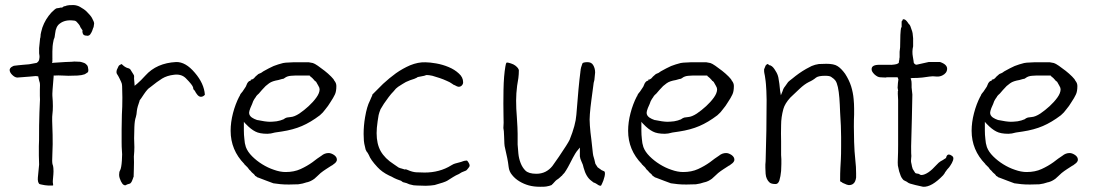

<svg xmlns="http://www.w3.org/2000/svg" viewBox="-20 -714 4284 750"><path d="M127 -416Q122.1 -418 98.6 -415Q86.9 -414.1 74.2 -413.1Q60.5 -412.1 47.9 -411.1Q38.1 -411.1 27.3 -421.9Q17.6 -431.6 17.6 -441.4Q18.6 -447.3 23.4 -451.2Q31.2 -456.1 34.2 -457Q37.1 -457 50.8 -459Q58.6 -460 70.3 -460.9Q82 -461.9 93.8 -462.9L120.1 -467.8H121.1H122.1Q130.9 -472.7 132.8 -480.5Q134.8 -490.2 134.3 -495.1Q133.8 -500 132.8 -505.9V-526.4Q132.8 -529.3 134.8 -545.9Q135.7 -555.7 136.7 -564.5L137.7 -566.4Q137.7 -567.4 137.7 -567.4Q137.7 -567.4 137.7 -568.4Q138.7 -572.3 138.7 -579.1Q139.6 -585.9 145.5 -606.4Q151.4 -623 160.2 -637.7Q169.9 -653.3 180.7 -665Q195.3 -679.7 201.2 -681.6Q211.9 -682.6 217.8 -684.6Q222.7 -682.6 229.5 -689.5Q232.4 -688.5 241.2 -692.4Q247.1 -694.3 267.6 -694.3Q281.2 -693.4 292 -687.5Q309.6 -677.7 318.4 -668.9Q334 -653.3 338.9 -644.5Q347.7 -628.9 347.7 -622.1Q345.7 -611.3 345.7 -608.4Q344.7 -607.4 339.8 -592.8Q336.9 -585.9 332 -579.1Q329.1 -575.2 323.2 -574.2Q311.5 -574.2 306.6 -578.1Q301.8 -583 301.8 -593.8L302.7 -595.7L300.8 -597.7Q296.9 -602.5 294.9 -606.4Q291 -616.2 287.1 -620.1Q283.2 -624 279.3 -628.9Q274.4 -633.8 266.6 -633.8Q234.4 -637.7 213.9 -622.1Q198.2 -611.3 195.3 -583Q193.4 -565.4 191.4 -563.5Q189.5 -559.6 188.5 -552.7Q186.5 -543.9 185.5 -533.2Q184.6 -521.5 184.6 -512.7Q184.6 -511.7 184.6 -487.3V-473.6L183.6 -467.8L189.5 -468.8Q232.4 -471.7 234.4 -471.7Q265.6 -472.7 270.5 -473.6Q273.4 -473.6 293 -472.7Q298.8 -471.7 309.6 -467.8Q314.5 -465.8 320.3 -459Q324.2 -454.1 325.2 -440.4Q325.2 -433.6 322.3 -430.7H321.3Q316.4 -426.8 310.5 -423.8Q299.8 -419.9 283.2 -418.9Q265.6 -418.9 247.1 -418Q239.3 -418 224.6 -418.9Q207 -419.9 193.4 -418.9H189.5V-415Q183.6 -348.6 184.6 -339.8Q188.5 -295.9 184.6 -266.6Q182.6 -255.9 185.5 -187.5Q186.5 -150.4 184.6 -113.3Q182.6 -79.1 185.5 -71.3Q187.5 -67.4 188.5 -57.6Q189.5 -43.9 188.5 -33.2L186.5 -9.8Q185.5 -3.9 187.5 6.8V9.8Q187.5 9.8 185.5 10.7Q183.6 10.7 168 10.7Q154.3 9.8 146.5 7.8Q135.7 5.9 134.8 4.9H133.8Q130.9 2 128.9 -3.9Q127 -11.7 127.9 -20.5L132.8 -71.3Q132.8 -77.1 131.8 -106.4Q131.8 -139.6 131.8 -143.6Q132.8 -147.5 132.8 -223.6Q133.8 -278.3 135.7 -314.5Q136.7 -322.3 135.7 -339.8Q135.7 -351.6 135.7 -363.3Q136.7 -386.7 135.7 -388.7V-389.6Q132.8 -398.4 129.9 -412.1V-415ZM184.6 -487.3 185.5 -486.3V-487.3Z M475.6 6.8Q471.7 9.8 469.7 9.8Q457 10.7 447.3 -18.6Q445.3 -25.4 445.3 -31.2Q445.3 -43 449.2 -48.8Q454.1 -57.6 456.1 -86.9Q458 -115.2 456.1 -127.9Q455.1 -138.7 455.1 -159.2V-209Q455.1 -239.3 456.1 -266.6Q458 -294.9 458 -333Q457 -371.1 457 -377.9Q457 -386.7 453.1 -394.5Q450.2 -400.4 446.3 -408.7Q442.4 -417 436.5 -425.8Q433.6 -431.6 436.5 -441.4Q441.4 -453.1 443.4 -456.1Q445.3 -459 449.2 -460.9Q452.1 -461.9 455.1 -463.9Q467.8 -451.2 478.5 -448.2Q488.3 -446.3 491.2 -439.5Q497.1 -430.7 501 -423.8Q503.9 -419.9 503.9 -416Q502.9 -409.2 504.9 -392.6L505.9 -378.9L516.6 -387.7Q529.3 -398.4 547.9 -418.9Q591.8 -467.8 668 -471.7Q705.1 -472.7 741.2 -429.7Q777.3 -387.7 780.3 -343.8Q773.4 -335.9 764.6 -335.9Q755.9 -335.9 748 -347.7Q745.1 -351.6 744.1 -353.5Q742.2 -359.4 736.3 -364.3Q734.4 -367.2 734.4 -372.1Q732.4 -381.8 705.1 -409.2Q687.5 -425.8 659.2 -421.9Q632.8 -418.9 613.3 -407.2Q595.7 -396.5 565.4 -372.1Q556.6 -367.2 542 -345.7Q529.3 -326.2 526.4 -323.2L525.4 -322.3V-320.3Q516.6 -296.9 514.6 -281.2Q513.7 -266.6 510.7 -256.8Q505.9 -244.1 504.9 -217.8Q504.9 -192.4 503.9 -173.8Q504.9 -155.3 504.9 -139.2Q504.9 -123 502.9 -102.5Q503.9 -82 502.9 -54.7L502 -23.4Q501 -22.5 499.5 -17.1Q498 -11.7 495.1 -5.9Q492.2 0 488.3 2.9Q481.4 4.9 475.6 6.8Z M948.2 -58.6Q946.3 -61.5 940.4 -66.4Q938.5 -69.3 936.5 -70.3Q935.5 -71.3 934.6 -72.3V-73.2Q880.9 -127.9 880.9 -203.1Q880.9 -236.3 890.1 -272Q899.4 -307.6 915 -337.9H916Q917 -342.8 919.9 -347.2Q922.9 -351.6 925.8 -354.5L926.8 -355.5L938.5 -373Q941.4 -377 942.4 -380.9Q944.3 -384.8 946.3 -389.6Q948.2 -392.6 950.7 -395Q953.1 -397.5 957 -398.4L958 -399.4H960V-401.4V-403.3H961.9H962.9H963.9Q965.8 -404.3 967.8 -405.3Q971.7 -407.2 974.6 -411.1Q977.5 -415 981.4 -418Q985.4 -420.9 989.3 -424.8Q1001 -428.7 1008.8 -435.5Q1031.2 -448.2 1048.8 -456.1Q1066.4 -462.9 1085.9 -467.8Q1096.7 -469.7 1105.5 -469.7Q1114.3 -469.7 1125 -470.7H1172.9Q1178.7 -470.7 1186.5 -470.7Q1193.4 -469.7 1202.1 -467.8Q1209 -465.8 1221.7 -457Q1234.4 -448.2 1248 -437.5Q1261.7 -426.8 1273.4 -415Q1284.2 -404.3 1286.1 -398.4L1287.1 -397.5Q1293.9 -388.7 1293.9 -377.9Q1293.9 -356.4 1288.1 -344.7Q1282.2 -332 1270.5 -314.5Q1265.6 -306.6 1261.2 -300.3Q1256.8 -293.9 1251 -287.1Q1246.1 -280.3 1241.2 -274.9Q1236.3 -269.5 1229.5 -263.7Q1193.4 -236.3 1159.2 -221.7Q1125 -207 1080.1 -200.2L1053.7 -196.3Q1037.1 -191.4 1024.4 -191.4Q994.1 -191.4 977.5 -200.2Q960 -209 941.4 -228.5L936.5 -233.4L932.6 -238.3V-231.4V-225.6V-203.1Q932.6 -187.5 934.6 -170.9Q935.5 -154.3 940.4 -139.6Q947.3 -121.1 964.8 -103.5Q982.4 -85.9 1004.4 -72.3Q1026.4 -58.6 1049.8 -50.8Q1074.2 -42 1095.7 -42Q1128.9 -42 1154.3 -53.7Q1179.7 -65.4 1200.2 -80.1Q1210 -87.9 1218.8 -94.2Q1227.5 -100.6 1235.4 -105.5Q1248 -116.2 1263.7 -116.2Q1273.4 -116.2 1285.2 -108.4Q1295.9 -100.6 1295.9 -90.8V-87.9Q1293.9 -81.1 1289.1 -77.1Q1282.2 -71.3 1276.4 -67.4H1275.4Q1264.6 -60.5 1253.4 -53.2Q1242.2 -45.9 1232.4 -38.1Q1224.6 -31.2 1218.8 -25.4L1208 -15.6Q1201.2 -10.7 1194.3 -7.3Q1187.5 -3.9 1179.7 -2H1178.7Q1162.1 3.9 1145.5 5.9Q1127.9 6.8 1108.4 6.8Q1088.9 6.8 1075.2 5.4Q1061.5 3.9 1047.9 2L1021.5 -7.8Q1007.8 -12.7 988.3 -20.5Q986.3 -20.5 985.4 -21.5Q984.4 -22.5 982.4 -23.4V-24.4H981.4Q977.5 -26.4 976.6 -27.3L975.6 -28.3V-29.3Q971.7 -34.2 967.8 -37.1Q963.9 -40 960.9 -43.9Q958 -47.9 954.1 -50.8Q951.2 -53.7 948.2 -58.6ZM964.8 -307.6Q962.9 -302.7 958 -292Q953.1 -279.3 953.1 -273.4Q953.1 -262.7 963.9 -254.9Q972.7 -249 984.4 -245.1H985.4Q999 -242.2 1012.7 -240.2Q1026.4 -238.3 1034.2 -238.3Q1043.9 -238.3 1060.5 -240.2Q1077.1 -243.2 1085 -247.1H1085.9Q1095.7 -253.9 1100.6 -254.9Q1105.5 -255.9 1115.2 -256.8Q1129.9 -257.8 1149.4 -270.5Q1168 -283.2 1185.5 -299.3Q1203.1 -315.4 1215.8 -333Q1228.5 -350.6 1228.5 -365.2Q1228.5 -371.1 1223.6 -378.9Q1219.7 -386.7 1214.8 -394.5L1212.9 -395.5V-396.5Q1209 -397.5 1208 -400.4Q1205.1 -404.3 1202.1 -406.2V-407.2Q1197.3 -411.1 1195.3 -413.1L1190.4 -417V-418L1189.5 -418.9H1188.5H1187.5H1132.8Q1125 -418.9 1117.2 -418Q1101.6 -417 1091.8 -409.2Q1088.9 -407.2 1086.9 -406.2Q1085.9 -406.2 1085.9 -406.2Q1084 -406.2 1081.1 -405.3L1067.4 -401.4Q1055.7 -399.4 1046.9 -396.5Q1038.1 -393.6 1031.2 -388.7Q1024.4 -383.8 1017.6 -377.9Q1010.7 -371.1 1002.9 -362.3Q995.1 -353.5 991.2 -348.6Q985.4 -343.8 980.5 -337.9V-336.9Q977.5 -332 973.6 -327.1Q968.8 -320.3 964.8 -307.6Z M1746.1 -386.7Q1744.1 -387.7 1743.2 -388.7Q1738.3 -392.6 1724.6 -398.4Q1711.9 -404.3 1697.3 -409.2Q1681.6 -414.1 1668.9 -418Q1655.3 -420.9 1647.5 -420.9H1646.5H1645.5Q1640.6 -418 1622.1 -415Q1615.2 -414.1 1609.4 -412.1V-411.1Q1604.5 -409.2 1598.6 -406.2Q1582 -401.4 1565.4 -393.6Q1554.7 -387.7 1535.2 -375Q1526.4 -369.1 1517.6 -357.4Q1507.8 -347.7 1498 -334.5Q1488.3 -321.3 1479.5 -308.6Q1471.7 -295.9 1465.8 -286.1V-285.2Q1461.9 -276.4 1459 -264.6Q1457 -253.9 1455.1 -240.2Q1453.1 -227.5 1452.1 -214.8Q1451.2 -202.1 1451.2 -194.3V-193.4Q1451.2 -152.3 1466.8 -124Q1483.4 -94.7 1518.6 -72.3Q1535.2 -60.5 1537.1 -59.6Q1543.9 -56.6 1548.8 -55.7L1561.5 -51.8L1562.5 -52.7Q1567.4 -52.7 1573.2 -49.8Q1590.8 -42 1605.5 -41Q1620.1 -40 1638.7 -40Q1668 -40 1693.4 -46.9Q1719.7 -53.7 1743.2 -68.4Q1752.9 -74.2 1757.8 -75.2Q1776.4 -80.1 1777.8 -80.6Q1779.3 -81.1 1781.2 -81.5Q1783.2 -82 1788.1 -84Q1792 -85.9 1802.7 -86.9Q1805.7 -86.9 1809.6 -80.1Q1814.5 -72.3 1814.5 -68.4Q1814.5 -62.5 1809.6 -57.6Q1802.7 -48.8 1800.8 -47.9L1786.1 -42Q1781.2 -40 1777.3 -37.1Q1774.4 -35.2 1772.5 -34.2Q1760.7 -29.3 1750 -22.5Q1739.3 -15.6 1726.6 -7.8Q1716.8 -2 1677.7 8.8H1678.7Q1678.7 8.8 1677.7 8.8Q1664.1 10.7 1662.1 10.7Q1655.3 10.7 1643.6 11.7L1609.4 10.7L1595.7 9.8Q1581.1 6.8 1579.1 5.9Q1566.4 0 1559.6 -1Q1553.7 -2 1551.8 -3.9Q1546.9 -8.8 1541 -9.8Q1529.3 -13.7 1519.5 -18.6Q1509.8 -24.4 1500 -28.3Q1471.7 -42 1454.1 -61.5Q1427.7 -89.8 1420.9 -108.4Q1418 -113.3 1416 -117.2Q1413.1 -120.1 1412.1 -122.1Q1410.2 -127 1408.2 -129.9Q1407.2 -133.8 1406.2 -138.7Q1402.3 -153.3 1401.4 -164.1Q1400.4 -175.8 1400.4 -190.4Q1400.4 -223.6 1406.2 -256.8Q1413.1 -297.9 1424.8 -320.3Q1429.7 -332 1430.7 -334Q1434.6 -340.8 1434.6 -344.7Q1455.1 -365.2 1476.6 -386.7Q1501 -409.2 1526.4 -427.7Q1552.7 -446.3 1582 -459Q1613.3 -471.7 1641.6 -470.7Q1658.2 -470.7 1683.6 -466.3Q1709 -461.9 1732.4 -452.1Q1755.9 -442.4 1772.5 -426.8Q1789.1 -412.1 1789.1 -392.6Q1789.1 -385.7 1784.2 -380.4Q1779.3 -375 1771.5 -375Q1766.6 -375 1756.8 -380.9L1750 -383.8L1748 -385.7Z M2247.1 -433.6 2248 -439.5V-441.4Q2248 -446.3 2254.9 -465.8Q2256.8 -470.7 2273.4 -471.2Q2290 -471.7 2296.9 -460Q2304.7 -447.3 2304.7 -430.7Q2302.7 -411.1 2301.8 -401.4Q2300.8 -395.5 2298.8 -389.6V-388.7Q2297.9 -381.8 2296.9 -374Q2295.9 -366.2 2290 -322.3Q2286.1 -293 2284.2 -268.6Q2282.2 -248 2284.2 -223.6Q2286.1 -197.3 2290 -168.9Q2294.9 -125 2295.9 -115.2Q2295.9 -109.4 2301.8 -90.8Q2303.7 -81.1 2305.7 -74.2L2314.5 -60.5L2328.1 -50.8L2329.1 -49.8Q2334 -47.9 2339.8 -44.9Q2341.8 -44.9 2342.8 -40Q2343.8 -35.2 2341.8 -25.4Q2340.8 -22.5 2336.9 -8.8Q2333 1 2332 2.9Q2330.1 6.8 2328.1 10.7L2325.2 11.7Q2318.4 10.7 2309.6 3.9Q2303.7 0 2298.8 -1Q2294.9 -3.9 2290 -7.8Q2269.5 -22.5 2259.8 -58.6Q2257.8 -66.4 2256.8 -70.3Q2252.9 -79.1 2251 -84Q2249 -88.9 2247.1 -93.8Q2246.1 -98.6 2245.1 -103.5Q2245.1 -108.4 2245.1 -118.2V-137.7L2232.4 -122.1Q2228.5 -117.2 2217.8 -97.7Q2211.9 -85.9 2205.1 -73.2Q2198.2 -59.6 2191.4 -48.8Q2185.5 -38.1 2176.8 -30.3L2175.8 -28.3L2171.9 -25.4L2168 -21.5L2163.1 -17.6L2161.1 -15.6Q2154.3 -11.7 2150.4 -7.8L2138.7 4.9Q2136.7 5.9 2134.8 8.8Q2126 12.7 2113.3 14.6Q2108.4 15.6 2089.8 15.6Q2065.4 15.6 2045.9 10.3Q2026.4 4.9 2009.3 -5.4Q1992.2 -15.6 1980.5 -30.3Q1968.8 -43.9 1966.8 -62.5Q1964.8 -80.1 1961.4 -96.7Q1958 -113.3 1954.1 -129.9Q1950.2 -145.5 1950.2 -153.3Q1950.2 -167 1949.2 -180.7Q1948.2 -190.4 1948.2 -200.2V-201.2Q1947.3 -208 1946.3 -213.9Q1946.3 -222.7 1947.3 -234.4Q1947.3 -242.2 1946.8 -262.7Q1946.3 -283.2 1946.3 -309.1Q1946.3 -335 1946.8 -362.8Q1947.3 -390.6 1949.2 -414.1Q1951.2 -437.5 1954.1 -454.1Q1956.1 -465.8 1958 -468.8H1959Q1959 -469.7 1960.9 -469.7Q1964.8 -469.7 1975.6 -466.3Q1986.3 -462.9 1992.7 -458Q1999 -453.1 2002.9 -448.2Q2006.8 -442.4 2006.8 -439.5Q2006.8 -423.8 2004.9 -409.2Q2002 -394.5 2000 -378.9Q1998 -364.3 1997.1 -349.6Q1996.1 -335 1996.1 -321.3Q1996.1 -289.1 1999 -255.9Q2002 -210.9 2002 -191.4V-149.4Q2002 -143.6 2004.9 -114.3Q2006.8 -94.7 2013.7 -77.1Q2020.5 -59.6 2032.2 -47.9Q2044.9 -35.2 2075.2 -35.2Q2094.7 -35.2 2110.4 -43Q2126 -50.8 2137.7 -65.4Q2148.4 -80.1 2163.1 -101.6Q2198.2 -153.3 2205.1 -168Q2228.5 -225.6 2231.4 -265.6Q2240.2 -380.9 2247.1 -432.6Z M2501 -58.6Q2499 -61.5 2493.2 -66.4Q2491.2 -69.3 2489.3 -70.3Q2488.3 -71.3 2487.3 -72.3V-73.2Q2433.6 -127.9 2433.6 -203.1Q2433.6 -236.3 2442.9 -272Q2452.1 -307.6 2467.8 -337.9H2468.8Q2469.7 -342.8 2472.7 -347.2Q2475.6 -351.6 2478.5 -354.5L2479.5 -355.5L2491.2 -373Q2494.1 -377 2495.1 -380.9Q2497.1 -384.8 2499 -389.6Q2501 -392.6 2503.4 -395Q2505.9 -397.5 2509.8 -398.4L2510.7 -399.4H2512.7V-401.4V-403.3H2514.6H2515.6H2516.6Q2518.6 -404.3 2520.5 -405.3Q2524.4 -407.2 2527.3 -411.1Q2530.3 -415 2534.2 -418Q2538.1 -420.9 2542 -424.8Q2553.7 -428.7 2561.5 -435.5Q2584 -448.2 2601.6 -456.1Q2619.1 -462.9 2638.7 -467.8Q2649.4 -469.7 2658.2 -469.7Q2667 -469.7 2677.7 -470.7H2725.6Q2731.4 -470.7 2739.3 -470.7Q2746.1 -469.7 2754.9 -467.8Q2761.7 -465.8 2774.4 -457Q2787.1 -448.2 2800.8 -437.5Q2814.5 -426.8 2826.2 -415Q2836.9 -404.3 2838.9 -398.4L2839.8 -397.5Q2846.7 -388.7 2846.7 -377.9Q2846.7 -356.4 2840.8 -344.7Q2835 -332 2823.2 -314.5Q2818.4 -306.6 2814 -300.3Q2809.6 -293.9 2803.7 -287.1Q2798.8 -280.3 2793.9 -274.9Q2789.1 -269.5 2782.2 -263.7Q2746.1 -236.3 2711.9 -221.7Q2677.7 -207 2632.8 -200.2L2606.4 -196.3Q2589.8 -191.4 2577.1 -191.4Q2546.9 -191.4 2530.3 -200.2Q2512.7 -209 2494.1 -228.5L2489.3 -233.4L2485.4 -238.3V-231.4V-225.6V-203.1Q2485.4 -187.5 2487.3 -170.9Q2488.3 -154.3 2493.2 -139.6Q2500 -121.1 2517.6 -103.5Q2535.2 -85.9 2557.1 -72.3Q2579.1 -58.6 2602.5 -50.8Q2627 -42 2648.4 -42Q2681.6 -42 2707 -53.7Q2732.4 -65.4 2752.9 -80.1Q2762.7 -87.9 2771.5 -94.2Q2780.3 -100.6 2788.1 -105.5Q2800.8 -116.2 2816.4 -116.2Q2826.2 -116.2 2837.9 -108.4Q2848.6 -100.6 2848.6 -90.8V-87.9Q2846.7 -81.1 2841.8 -77.1Q2835 -71.3 2829.1 -67.4H2828.1Q2817.4 -60.5 2806.2 -53.2Q2794.9 -45.9 2785.2 -38.1Q2777.3 -31.2 2771.5 -25.4L2760.7 -15.6Q2753.9 -10.7 2747.1 -7.3Q2740.2 -3.9 2732.4 -2H2731.4Q2714.8 3.9 2698.2 5.9Q2680.7 6.8 2661.1 6.8Q2641.6 6.8 2627.9 5.4Q2614.3 3.9 2600.6 2L2574.2 -7.8Q2560.5 -12.7 2541 -20.5Q2539.1 -20.5 2538.1 -21.5Q2537.1 -22.5 2535.2 -23.4V-24.4H2534.2Q2530.3 -26.4 2529.3 -27.3L2528.3 -28.3V-29.3Q2524.4 -34.2 2520.5 -37.1Q2516.6 -40 2513.7 -43.9Q2510.7 -47.9 2506.8 -50.8Q2503.9 -53.7 2501 -58.6ZM2517.6 -307.6Q2515.6 -302.7 2510.7 -292Q2505.9 -279.3 2505.9 -273.4Q2505.9 -262.7 2516.6 -254.9Q2525.4 -249 2537.1 -245.1H2538.1Q2551.8 -242.2 2565.4 -240.2Q2579.1 -238.3 2586.9 -238.3Q2596.7 -238.3 2613.3 -240.2Q2629.9 -243.2 2637.7 -247.1H2638.7Q2648.4 -253.9 2653.3 -254.9Q2658.2 -255.9 2668 -256.8Q2682.6 -257.8 2702.1 -270.5Q2720.7 -283.2 2738.3 -299.3Q2755.9 -315.4 2768.6 -333Q2781.2 -350.6 2781.2 -365.2Q2781.2 -371.1 2776.4 -378.9Q2772.5 -386.7 2767.6 -394.5L2765.6 -395.5V-396.5Q2761.7 -397.5 2760.7 -400.4Q2757.8 -404.3 2754.9 -406.2V-407.2Q2750 -411.1 2748 -413.1L2743.2 -417V-418L2742.2 -418.9H2741.2H2740.2H2685.5Q2677.7 -418.9 2669.9 -418Q2654.3 -417 2644.5 -409.2Q2641.6 -407.2 2639.6 -406.2Q2638.7 -406.2 2638.7 -406.2Q2636.7 -406.2 2633.8 -405.3L2620.1 -401.4Q2608.4 -399.4 2599.6 -396.5Q2590.8 -393.6 2584 -388.7Q2577.1 -383.8 2570.3 -377.9Q2563.5 -371.1 2555.7 -362.3Q2547.9 -353.5 2543.9 -348.6Q2538.1 -343.8 2533.2 -337.9V-336.9Q2530.3 -332 2526.4 -327.1Q2521.5 -320.3 2517.6 -307.6Z M3261.7 -5.9Q3261.7 -40 3262.7 -57.6L3264.6 -91.8Q3265.6 -108.4 3265.6 -143.6V-178.7Q3265.6 -202.1 3264.6 -222.7Q3263.7 -244.1 3261.7 -275.4Q3260.7 -305.7 3258.8 -331.1Q3256.8 -356.4 3252.9 -374Q3249 -391.6 3243.2 -399.4Q3239.3 -405.3 3227.5 -413.1Q3221.7 -418 3203.1 -418Q3177.7 -418 3168 -411.1Q3155.3 -400.4 3139.6 -393.6Q3122.1 -384.8 3103.5 -367.2Q3085.9 -350.6 3067.4 -333Q3045.9 -309.6 3040 -288.1Q3031.2 -255.9 3031.2 -225.6Q3030.3 -191.4 3031.2 -162.1Q3031.2 -132.8 3031.2 -108.4Q3031.2 -104.5 3032.2 -91.8Q3032.2 -80.1 3032.2 -73.2Q3032.2 -59.6 3031.2 -45.9Q3029.3 -25.4 3024.4 -8.8Q3019.5 4.9 3009.8 4.9Q2993.2 4.9 2986.3 -1Q2979.5 -6.8 2975.6 -15.6Q2971.7 -23.4 2970.7 -35.2Q2969.7 -46.9 2969.7 -58.6Q2969.7 -65.4 2969.7 -71.3Q2970.7 -78.1 2970.7 -84Q2972.7 -143.6 2973.6 -203.6Q2974.6 -263.7 2974.6 -324.2Q2974.6 -341.8 2973.6 -359.4Q2971.7 -392.6 2970.7 -397.5Q2969.7 -406.2 2967.8 -418Q2964.8 -431.6 2964.8 -435.5Q2964.8 -441.4 2964.8 -443.4Q2965.8 -445.3 2968.8 -453.1Q2969.7 -458 2973.6 -460.9Q2975.6 -463.9 2979.5 -463.9Q2982.4 -460.9 2985.4 -459H2988.3L2990.2 -458Q3000 -454.1 3009.8 -436.5Q3017.6 -424.8 3020.5 -411.1Q3022.5 -399.4 3024.4 -386.7Q3025.4 -372.1 3027.3 -359.4L3030.3 -341.8L3037.1 -358.4Q3040 -369.1 3046.9 -377Q3053.7 -386.7 3058.6 -393.6Q3063.5 -398.4 3075.2 -407.2Q3086.9 -417 3100.6 -426.8Q3114.3 -436.5 3128.9 -444.8Q3143.6 -453.1 3150.4 -456.1Q3164.1 -461.9 3178.7 -463.9Q3193.4 -464.8 3208 -464.8Q3237.3 -464.8 3251 -456.1Q3265.6 -447.3 3281.2 -425.8Q3296.9 -401.4 3304.7 -377Q3312.5 -351.6 3314.5 -327.1Q3316.4 -308.6 3316.4 -289.1Q3316.4 -282.2 3316.4 -266.6Q3315.4 -249 3315.4 -219.7Q3315.4 -196.3 3316.4 -159.7Q3317.4 -123 3321.3 -86.9Q3324.2 -62.5 3324.2 -37.1Q3324.2 -29.3 3324.2 -20.5Q3323.2 -12.7 3320.3 -5.9Q3317.4 1 3311.5 4.9Q3303.7 9.8 3293.9 8.8Q3290 8.8 3275.4 2Q3271.5 1 3268.6 -2Q3261.7 -5.9 3261.7 -5.9ZM3311.5 4.9ZM3058.6 -393.6Z M3505.9 -635.7 3506.8 -638.7Q3506.8 -638.7 3509.8 -638.7Q3515.6 -638.7 3521.5 -631.8Q3524.4 -628.9 3525.4 -627Q3527.3 -623 3532.2 -618.2Q3536.1 -614.3 3540 -600.6Q3543.9 -590.8 3544.9 -584L3546.9 -564.5V-533.2Q3542 -512.7 3545.9 -492.2Q3547.9 -478.5 3548.8 -474.6V-473.6Q3548.8 -466.8 3553.7 -463.9Q3557.6 -460 3563.5 -461.9L3607.4 -471.7Q3630.9 -471.7 3652.3 -471.7V-470.7V-471.7Q3680.7 -461.9 3679.7 -444.3Q3678.7 -427.7 3660.2 -418.9Q3649.4 -414.1 3638.7 -415Q3623 -417 3611.3 -415L3583 -411.1Q3565.4 -409.2 3543 -409.2L3537.1 -408.2L3539.1 -402.3Q3541 -396.5 3541 -385.7Q3541 -374 3541 -372.1L3543.9 -344.7L3542 -252Q3539.1 -158.2 3539.1 -142.6Q3539.1 -108.4 3540 -104.5Q3540 -101.6 3539.1 -93.8Q3538.1 -83 3539.1 -80.1Q3540 -78.1 3541 -71.3Q3542 -63.5 3544.9 -55.7V-54.7L3554.7 -39.1Q3556.6 -36.1 3567.4 -35.2L3570.3 -34.2Q3574.2 -30.3 3580.1 -30.3Q3604.5 -32.2 3637.7 -69.3Q3647.5 -80.1 3654.3 -84Q3658.2 -85.9 3663.1 -88.9Q3667 -91.8 3668.9 -92.8Q3672.9 -94.7 3674.8 -96.7L3675.8 -97.7V-98.6Q3678.7 -110.4 3686.5 -110.4Q3691.4 -110.4 3698.2 -105.5Q3704.1 -101.6 3704.1 -95.7Q3704.1 -87.9 3698.2 -77.1Q3691.4 -65.4 3687.5 -60.5Q3682.6 -55.7 3679.7 -51.8Q3676.8 -47.9 3674.8 -44.9Q3671.9 -42 3669.9 -37.1L3664.1 -29.3Q3619.1 17.6 3585.9 15.6Q3581.1 14.6 3555.7 8.8Q3530.3 2.9 3526.4 -1Q3523.4 -3.9 3514.6 -7.8Q3508.8 -9.8 3505.9 -14.6Q3501 -20.5 3498.5 -26.9Q3496.1 -33.2 3492.2 -44.9Q3489.3 -57.6 3487.3 -67.4Q3486.3 -77.1 3487.3 -96.7Q3488.3 -116.2 3488.3 -149.4V-323.2Q3486.3 -354.5 3487.3 -358.4L3488.3 -359.4L3486.3 -371.1Q3487.3 -392.6 3489.3 -403.3V-404.3L3486.3 -412.1H3446.3Q3441.4 -412.1 3439.5 -411.1L3418.9 -412.1Q3408.2 -412.1 3395.5 -423.8Q3383.8 -435.5 3384.8 -444.3Q3384.8 -460.9 3415 -460.9Q3421.9 -460.9 3424.8 -460.9H3453.1Q3460.9 -460 3473.6 -461.9Q3482.4 -462.9 3487.3 -465.8Q3493.2 -468.8 3491.2 -475.6Q3491.2 -476.6 3492.2 -477.5Q3493.2 -480.5 3493.2 -485.4Q3493.2 -488.3 3494.1 -490.2Q3494.1 -491.2 3494.1 -502V-511.7L3496.1 -529.3Q3496.1 -587.9 3500 -606.4Q3501 -607.4 3502 -607.4Q3502 -619.1 3502 -627.9V-630.9H3502.9Z M3842.8 -58.6Q3840.8 -61.5 3835 -66.4Q3833 -69.3 3831.1 -70.3Q3830.1 -71.3 3829.1 -72.3V-73.2Q3775.4 -127.9 3775.4 -203.1Q3775.4 -236.3 3784.7 -272Q3793.9 -307.6 3809.6 -337.9H3810.5Q3811.5 -342.8 3814.5 -347.2Q3817.4 -351.6 3820.3 -354.5L3821.3 -355.5L3833 -373Q3835.9 -377 3836.9 -380.9Q3838.9 -384.8 3840.8 -389.6Q3842.8 -392.6 3845.2 -395Q3847.7 -397.5 3851.6 -398.4L3852.5 -399.4H3854.5V-401.4V-403.3H3856.4H3857.4H3858.4Q3860.4 -404.3 3862.3 -405.3Q3866.2 -407.2 3869.1 -411.1Q3872.1 -415 3876 -418Q3879.9 -420.9 3883.8 -424.8Q3895.5 -428.7 3903.3 -435.5Q3925.8 -448.2 3943.4 -456.1Q3960.9 -462.9 3980.5 -467.8Q3991.2 -469.7 4000 -469.7Q4008.8 -469.7 4019.5 -470.7H4067.4Q4073.2 -470.7 4081.1 -470.7Q4087.9 -469.7 4096.7 -467.8Q4103.5 -465.8 4116.2 -457Q4128.9 -448.2 4142.6 -437.5Q4156.2 -426.8 4168 -415Q4178.7 -404.3 4180.7 -398.4L4181.6 -397.5Q4188.5 -388.7 4188.5 -377.9Q4188.5 -356.4 4182.6 -344.7Q4176.8 -332 4165 -314.5Q4160.2 -306.6 4155.8 -300.3Q4151.4 -293.9 4145.5 -287.1Q4140.6 -280.3 4135.7 -274.9Q4130.9 -269.5 4124 -263.7Q4087.9 -236.3 4053.7 -221.7Q4019.5 -207 3974.6 -200.2L3948.2 -196.3Q3931.6 -191.4 3918.9 -191.4Q3888.7 -191.4 3872.1 -200.2Q3854.5 -209 3835.9 -228.5L3831.1 -233.4L3827.1 -238.3V-231.4V-225.6V-203.1Q3827.1 -187.5 3829.1 -170.9Q3830.1 -154.3 3835 -139.6Q3841.8 -121.1 3859.4 -103.5Q3877 -85.9 3898.9 -72.3Q3920.9 -58.6 3944.3 -50.8Q3968.8 -42 3990.2 -42Q4023.4 -42 4048.8 -53.7Q4074.2 -65.4 4094.7 -80.1Q4104.5 -87.9 4113.3 -94.2Q4122.1 -100.6 4129.9 -105.5Q4142.6 -116.2 4158.2 -116.2Q4168 -116.2 4179.7 -108.4Q4190.4 -100.6 4190.4 -90.8V-87.9Q4188.5 -81.1 4183.6 -77.1Q4176.8 -71.3 4170.9 -67.4H4169.9Q4159.2 -60.5 4147.9 -53.2Q4136.7 -45.9 4127 -38.1Q4119.1 -31.2 4113.3 -25.4L4102.5 -15.6Q4095.7 -10.7 4088.9 -7.3Q4082 -3.9 4074.2 -2H4073.2Q4056.6 3.9 4040 5.9Q4022.5 6.8 4002.9 6.8Q3983.4 6.8 3969.7 5.4Q3956.1 3.9 3942.4 2L3916 -7.8Q3902.3 -12.7 3882.8 -20.5Q3880.9 -20.5 3879.9 -21.5Q3878.9 -22.5 3877 -23.4V-24.4H3876Q3872.1 -26.4 3871.1 -27.3L3870.1 -28.3V-29.3Q3866.2 -34.2 3862.3 -37.1Q3858.4 -40 3855.5 -43.9Q3852.5 -47.9 3848.6 -50.8Q3845.7 -53.7 3842.8 -58.6ZM3859.4 -307.6Q3857.4 -302.7 3852.5 -292Q3847.7 -279.3 3847.7 -273.4Q3847.7 -262.7 3858.4 -254.9Q3867.2 -249 3878.9 -245.1H3879.9Q3893.6 -242.2 3907.2 -240.2Q3920.9 -238.3 3928.7 -238.3Q3938.5 -238.3 3955.1 -240.2Q3971.7 -243.2 3979.5 -247.1H3980.5Q3990.2 -253.9 3995.1 -254.9Q4000 -255.9 4009.8 -256.8Q4024.4 -257.8 4043.9 -270.5Q4062.5 -283.2 4080.1 -299.3Q4097.7 -315.4 4110.4 -333Q4123 -350.6 4123 -365.2Q4123 -371.1 4118.2 -378.9Q4114.3 -386.7 4109.4 -394.5L4107.4 -395.5V-396.5Q4103.5 -397.5 4102.5 -400.4Q4099.6 -404.3 4096.7 -406.2V-407.2Q4091.8 -411.1 4089.8 -413.1L4085 -417V-418L4084 -418.9H4083H4082H4027.3Q4019.5 -418.9 4011.7 -418Q3996.1 -417 3986.3 -409.2Q3983.4 -407.2 3981.4 -406.2Q3980.5 -406.2 3980.5 -406.2Q3978.5 -406.2 3975.6 -405.3L3961.9 -401.4Q3950.2 -399.4 3941.4 -396.5Q3932.6 -393.6 3925.8 -388.7Q3918.9 -383.8 3912.1 -377.9Q3905.3 -371.1 3897.5 -362.3Q3889.6 -353.5 3885.7 -348.6Q3879.9 -343.8 3875 -337.9V-336.9Q3872.1 -332 3868.2 -327.1Q3863.3 -320.3 3859.4 -307.6Z"/></svg>

Font: ToneOZ-Zhuyin-Tsuipita-TC
Style: Regular
Weight: 400
Designer: ÂÆ£ÂøóÂáåJeffrey Xuan(jeffreyx@gmail.com, ToneOZ.com) ÈòøÂù§(cjkFonts)
Foundry: ToneOZ
Version: Version 0.240710